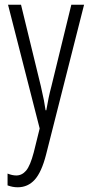

<svg xmlns="http://www.w3.org/2000/svg" viewBox="-20 -552 383 813"><path d="M14 -532H69L153 -187Q162 -148 166 -127Q170 -106 173 -85H176Q181 -114 186 -138Q191 -162 198 -188L282 -532H336L175 103Q156 177 127 209Q98 241 55 241Q44 241 33.5 239Q23 237 12 233V183Q32 191 49 191Q73 191 90.5 170.5Q108 150 123 93L148 -8Z"/></svg>

Font: Noto Sans Khmer ExtraCondensed Light
Style: Regular
Weight: 300
Width: 2
Designer: Danh Hong and the Monotype Design Team
Foundry: Monotype Imaging Inc.
Version: Version 2.004; ttfautohint (v1.8.4.7-5d5b)